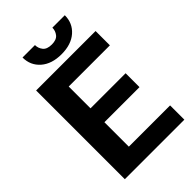

<svg xmlns="http://www.w3.org/2000/svg" viewBox="-263 -993 1088 1088"><g transform="rotate(-45 281.0 -448.5)"><path d="M540.5 -114.3V0H63.5V-710.9H540V-596.2H210V-421.4H491.2V-310.1H210V-114.3ZM380.4 -897.5H480Q480 -834 434.3 -793.9Q388.7 -753.9 311 -753.9Q232.9 -753.9 187 -793.9Q141.1 -834 141.1 -897.5H240.7Q240.7 -872.1 256.6 -852.1Q272.5 -832 311 -832Q348.6 -832 364.5 -852.1Q380.4 -872.1 380.4 -897.5Z"/></g></svg>

Font: Vazirmatn RD UI FD
Style: Bold
Weight: 700
Designer: Saber Rastikerdar
Foundry: Saber Rastikerdar
Version: Version 33.003